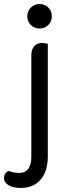

<svg xmlns="http://www.w3.org/2000/svg" viewBox="-80 -730 334 956"><path d="M56 -649Q56 -675 73.5 -692.5Q91 -710 117 -710Q143 -710 160.5 -692.5Q178 -675 178 -649Q178 -623 160.5 -605.5Q143 -588 117 -588Q91 -588 73.5 -605.5Q56 -623 56 -649ZM-60 156Q-60 144 -53.5 134.5Q-47 125 -37 121Q-11 131 15 131Q76 131 76 50V-455Q76 -483 90 -499.5Q104 -516 130 -516Q143 -516 158 -512V50Q158 122 122.5 164Q87 206 23 206Q-14 206 -37 192.5Q-60 179 -60 156Z"/></svg>

Font: Thasadith
Style: Bold
Weight: 700
Designer: Cadson Demak Co.,Ltd.
Foundry: Cadson Demak Co.,Ltd.
Version: Version 1.000; ttfautohint (v1.6)